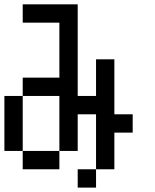

<svg xmlns="http://www.w3.org/2000/svg" viewBox="-20 -853 707 873"><path d="M0 -166.7V-416.7H83.3V-166.7ZM333.3 -166.7H250V-416.7H83.3V-500H250V-750H83.3V-833.3H333.3V-416.7H416.7V-583.3H500V-333.3H583.3V-250H500V-83.3H416.7V-333.3H333.3ZM333.3 0V-83.3H416.7V0ZM83.3 -166.7H250V-83.3H83.3Z"/></svg>

Font: Galmuri11 Condensed
Style: Regular
Weight: 400
Width: 3
Designer: Lee Minseo (quiple)
Version: Version 2.399;hotconv 1.1.1;makeotfexe 2.6.0 DEVELOPMENT